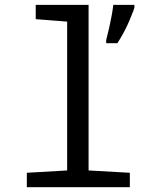

<svg xmlns="http://www.w3.org/2000/svg" viewBox="-20 -780 640 800"><path d="M259.8 -689.9 128.9 -700.2V-759.8H349.1V-69.8L521 -60.1V0H91.8V-60.1L259.8 -69.8ZM422.4 -612.8 435.1 -665Q447.8 -721.7 452.1 -759.8H540V-750Q540 -743.2 519.5 -694.8Q499 -646.5 469.2 -600.1H422.4Z"/></svg>

Font: Noto Mono
Style: Regular
Weight: 400
Designer: Monotype Design Team
Foundry: Monotype Imaging Inc.
Version: Version 1.00